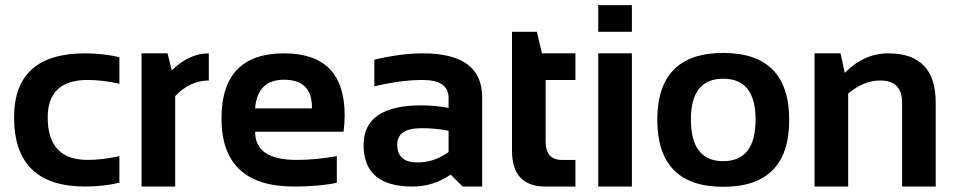

<svg xmlns="http://www.w3.org/2000/svg" viewBox="-20 -718 3683 739"><path d="M439.5 -14.6Q376 0 307.6 0Q34.2 0 34.2 -266.1Q34.2 -512.7 307.6 -512.7Q376 -512.7 439.5 -498V-395.5Q376 -410.2 317.4 -410.2Q163.6 -410.2 163.6 -266.1Q163.6 -102.5 317.4 -102.5Q376 -102.5 439.5 -117.2Z M524.9 0V-512.7H625L641.1 -447.3Q708.5 -512.7 783.7 -512.7V-408.2Q711.4 -408.2 654.3 -348.1V0Z M1073.2 -512.7Q1306.6 -512.7 1306.6 -274.4Q1306.6 -242.7 1302.2 -210.9H961.9Q961.9 -102.5 1121.1 -102.5Q1198.7 -102.5 1276.4 -117.2V-14.6Q1208.5 0 1111.3 0Q832.5 0 832.5 -262.2Q832.5 -512.7 1073.2 -512.7ZM961.9 -300.8H1180.7V-304.7Q1180.7 -411.1 1073.2 -411.1Q970.7 -411.1 961.9 -300.8Z M1379.4 -159.7Q1379.4 -312.5 1602.1 -312.5Q1654.3 -312.5 1706.5 -302.7V-341.3Q1706.5 -410.2 1607.4 -410.2Q1523.4 -410.2 1420.9 -385.7V-488.3Q1523.4 -512.7 1607.4 -512.7Q1835.9 -512.7 1835.9 -343.8V0H1760.7L1714.8 -45.9Q1647.9 0 1567.4 0Q1379.4 0 1379.4 -159.7ZM1602.1 -224.6Q1508.8 -224.6 1508.8 -161.1Q1508.8 -92.8 1586.9 -92.8Q1651.4 -92.8 1706.5 -132.8V-214.8Q1657.7 -224.6 1602.1 -224.6Z M1950.7 -595.7H2046.4L2065.9 -512.7H2194.8V-410.2H2080.1V-174.3Q2080.1 -102.5 2142.1 -102.5H2194.8V0H2079.6Q1950.7 0 1950.7 -138.2Z M2412.1 -698.2V-595.7H2282.7V-698.2ZM2412.1 -512.7V0H2282.7V-512.7Z M2763.7 -97.7Q2888.2 -97.7 2888.2 -258.3Q2888.2 -415 2763.7 -415Q2639.2 -415 2639.2 -258.3Q2639.2 -97.7 2763.7 -97.7ZM2509.8 -256.3Q2509.8 -514.2 2763.7 -514.2Q3017.6 -514.2 3017.6 -256.3Q3017.6 1 2763.7 1Q2510.7 1 2509.8 -256.3Z M3115.2 0V-512.7H3215.3L3231.4 -437.5Q3305.2 -512.7 3399.4 -512.7Q3581.5 -512.7 3581.5 -323.2V0H3452.1V-323.2Q3452.1 -408.2 3367.7 -408.2Q3304.7 -408.2 3244.6 -357.9V0Z"/></svg>

Font: SansationBold
Style: Bold
Weight: 700
Designer: Bernd Montag
Version: Version 1.301